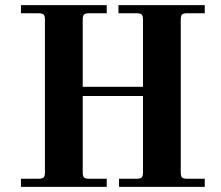

<svg xmlns="http://www.w3.org/2000/svg" viewBox="-20 -732 864 752"><path d="M62 0V-32H132Q146 -32 151 -37Q156 -42 156 -56V-656Q156 -670 151 -675Q146 -680 132 -680H62V-712H398V-680H328Q314 -680 309 -675Q304 -670 304 -656V-392H540V-656Q540 -670 535 -675Q530 -680 516 -680H444V-712H782V-680H712Q698 -680 693 -675Q688 -670 688 -656V-56Q688 -42 693 -37Q698 -32 712 -32H782V0H446V-32H516Q530 -32 535 -37Q540 -42 540 -56V-356H304V-56Q304 -42 309 -37Q314 -32 328 -32H398V0Z"/></svg>

Font: Old Standard TT
Style: Bold
Weight: 700
Designer: Alexey Kryukov <alexios@thessalonica.org.ru>
Version: Version 2.2